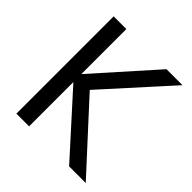

<svg xmlns="http://www.w3.org/2000/svg" viewBox="-187 -835 973 973"><g transform="rotate(45 299.5 -348.5)"><path d="M77.4 0V-697.2H168.4V0ZM142.9 -345.7 456.1 -697.2H570.7L236.9 -327.6L244.4 -359.8L574.5 0H455.3Z"/></g></svg>

Font: Poppins Variable
Style: Regular
Weight: 100
Designer: Jonny Pinhorn
Foundry: Indian Type Foundry
Version: Version 6.000